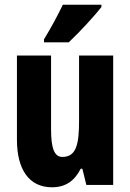

<svg xmlns="http://www.w3.org/2000/svg" viewBox="-20 -786 554 816"><path d="M411 -756V-766H247C226 -722 200 -673 167 -619V-606H272C320 -651 384 -721 411 -756ZM461 -550H316V-274C316 -177 306 -119 245 -119C210 -119 197 -158 197 -237V-550H52V-192C52 -65 104 10 201 10C258 10 297 -17 323 -69H330L347 0H461Z"/></svg>

Font: Noto Sans Thai Looped ExtraCondensed ExtraBold
Style: Regular
Weight: 800
Width: 2
Designer: Sasikarn Vongin, Ben Mitchell
Foundry: The Fontpad Ltd
Version: Version 1.001